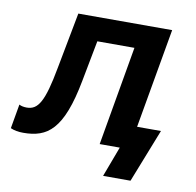

<svg xmlns="http://www.w3.org/2000/svg" viewBox="-105 -596 817 800"><g transform="rotate(10 303.0 -196.0)"><path d="M23 9C125 9 188 -35 228 -247L261 -420H418L345 0H430L382 128H498L587 -98H486L560 -520H163L118 -283C91 -136 67 -97 19 -97C8 -97 -5 -99 -13 -104L-31 -1C-15 6 2 9 23 9Z"/></g></svg>

Font: Fixel Display 20240404 SemiBold
Style: Italic
Weight: 600
Italic angle: -10°
Designer: AlfaBravo + MacPaw
Foundry: Kyrylo Tkachov, Marchela Mozhyna, Serhii Makarenko, Maria Weinstein, Zakhar Kryvoshyya
Version: Version 1.211;Glyphs 3.2 (3225)